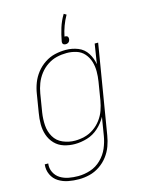

<svg xmlns="http://www.w3.org/2000/svg" viewBox="-139 -828 853 1123"><g transform="rotate(-15 288.0 -266.0)"><path d="M197 213Q229 213 261.5 205Q294 197 323 177.5Q352 158 373 130.5Q394 103 405.5 71.5Q417 40 422 8L511 -530H490L471 -410Q465 -447 445 -478.5Q425 -510 390 -524Q355 -538 316 -538Q283 -538 250.5 -530.5Q218 -523 188.5 -503.5Q159 -484 137.5 -456.5Q116 -429 104 -397.5Q92 -366 87 -333L69 -223Q63 -189 63 -155Q63 -121 73.5 -90Q84 -59 106.5 -35.5Q129 -12 161 -2Q193 8 227 8Q264 8 302 -3.5Q340 -15 370.5 -42.5Q401 -70 420 -105L402 5Q396 42 381 77.5Q366 113 337 141.5Q308 170 271 182Q234 194 197 194Q168 194 140.5 189Q113 184 90 170Q67 156 54.5 131Q42 106 46 77H25Q21 110 34.5 139Q48 168 74.5 184.5Q101 201 132.5 207Q164 213 197 213ZM233 -11Q195 -11 160 -26Q125 -41 106.5 -73Q88 -105 85.5 -143Q83 -181 89 -220L107 -330Q112 -360 123 -389Q134 -418 153.5 -443.5Q173 -469 200 -487Q227 -505 256.5 -512Q286 -519 316 -519Q347 -519 375.5 -510Q404 -501 423 -479Q442 -457 450.5 -429Q459 -401 459 -370.5Q459 -340 454 -309L436 -199Q431 -170 421 -141.5Q411 -113 392 -87.5Q373 -62 347 -44Q321 -26 291.5 -18.5Q262 -11 233 -11ZM326 -570Q332 -570 338 -572.5Q344 -575 347.5 -580.5Q351 -586 352 -592Q353 -598 351.5 -604Q350 -610 345 -612.5Q340 -615 334 -615Q332 -615 330 -615Q336 -646 347.5 -677Q359 -708 375 -736L360 -745Q338 -709 326 -670Q314 -631 307 -592Q306 -586 307.5 -580.5Q309 -575 314.5 -572.5Q320 -570 326 -570Z"/></g></svg>

Font: Iosevka Sparkle Thin Oblique
Style: Regular
Weight: 100
Italic angle: -9°
Designer: Belleve Invis
Foundry: Belleve Invis
Version: Version 4.5.0; ttfautohint (v1.8.3)